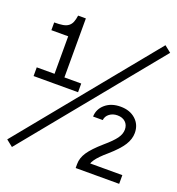

<svg xmlns="http://www.w3.org/2000/svg" viewBox="-131 -817 861 933"><g transform="rotate(20 300.0 -350.0)"><path d="M15 -350H245V-395H158V-700H118Q115 -679 109.5 -665.5Q104 -652 93 -643.5Q82 -635 64.5 -632Q47 -629 20 -629V-589H107V-395H15ZM0 -17 34 10 600 -683 566 -710ZM360 0H585V-45H385L413 -17Q413 -41 429 -64.5Q445 -88 484 -121Q532 -163 552 -194.5Q572 -226 572 -258Q572 -301 542 -328Q512 -355 464 -355Q416 -355 385.5 -329Q355 -303 354 -264H404Q406 -284 423 -297Q440 -310 464 -310Q490 -310 505.5 -295.5Q521 -281 521 -257Q521 -234 504.5 -211Q488 -188 448 -154Q400 -112 380 -82Q360 -52 360 -21Z"/></g></svg>

Font: CommitMonoV143 ExtLt
Style: Regular
Weight: 200
Monospace: yes
Designer: Eigil Nikolajsen
Foundry: Eigil Nikolajsen
Version: Version 1.143